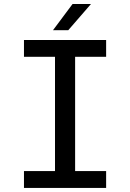

<svg xmlns="http://www.w3.org/2000/svg" viewBox="-20 -926 642 946"><path d="M241.2 -777.3H316.4L428.2 -906.2H337.4ZM98.1 0H502.9V-83H350.1V-646H502.9V-729H98.1V-646H251V-83H98.1Z"/></svg>

Font: Hack
Style: Regular
Weight: 400
Monospace: yes
Designer: Christopher Simpkins
Foundry: Christopher Simpkins
Version: Version 2.010